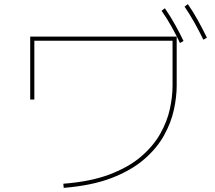

<svg xmlns="http://www.w3.org/2000/svg" viewBox="-20 -867 1040 928"><path d="M288 41 286 21Q418 11 510 -24Q602 -59 661.5 -110Q721 -161 754.5 -220.5Q788 -280 801 -340Q814 -400 814 -453V-670H146V-386H126V-690H834V-453Q834 -399 820.5 -336.5Q807 -274 772.5 -212Q738 -150 676 -96.5Q614 -43 519 -6.5Q424 30 288 41ZM850 -659Q831 -699 809 -738.5Q787 -778 761 -815L777 -827Q803 -789 825.5 -749Q848 -709 867 -669ZM963 -675Q943 -716 920.5 -756.5Q898 -797 872 -835L888 -847Q915 -808 937.5 -767Q960 -726 980 -685Z"/></svg>

Font: Murecho Thin
Style: Regular
Weight: 100
Designer: Neil Summerour
Foundry: Positype
Version: Version 1.010